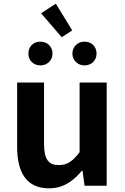

<svg xmlns="http://www.w3.org/2000/svg" viewBox="-20 -1008 677 1042"><path d="M246 14C323 14 376 -24 424 -81H428L439 0H559V-560H412V-182C374 -132 344 -112 299 -112C244 -112 219 -142 219 -229V-560H73V-211C73 -70 125 14 246 14ZM199 -653C237 -653 265 -681 265 -717C265 -755 237 -782 199 -782C161 -782 134 -755 134 -717C134 -681 161 -653 199 -653ZM315 -806 372 -843 283 -988 203 -936ZM439 -653C477 -653 504 -681 504 -717C504 -755 477 -782 439 -782C401 -782 373 -755 373 -717C373 -681 401 -653 439 -653Z"/></svg>

Font: Noto Sans CJK SC
Style: Bold
Weight: 700
Designer: Ryoko NISHIZUKA 西塚涼子 (kana, bopomofo & ideographs); Paul D. Hunt (Latin, Greek & Cyrillic); Sandoll Communications 산돌커뮤니
Foundry: Adobe
Version: Version 2.004;hotconv 1.0.118;makeotfexe 2.5.65603